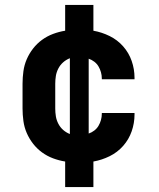

<svg xmlns="http://www.w3.org/2000/svg" viewBox="-20 -648 640 775"><path d="M243 107V4Q218 0 194 -9Q170 -18 149.5 -33Q129 -48 113.5 -68Q98 -88 88 -111Q78 -134 74.5 -159.5Q71 -185 71 -210V-310Q71 -335 74.5 -360.5Q78 -386 88 -409Q98 -432 113.5 -452Q129 -472 149.5 -487Q170 -502 194 -511Q218 -520 243 -524V-628H357V-524Q391 -518 422.5 -502.5Q454 -487 477 -461Q500 -435 511.5 -402Q523 -369 523 -334V-328H391V-331Q391 -344 387.5 -356.5Q384 -369 377.5 -380Q371 -391 360.5 -399Q350 -407 338 -411V-109Q350 -113 360.5 -121Q371 -129 377.5 -140Q384 -151 387.5 -163.5Q391 -176 391 -189V-192H523V-186Q523 -151 511.5 -118Q500 -85 477 -59Q454 -33 422.5 -17.5Q391 -2 357 4V107ZM262 -107V-413Q247 -407 235 -396.5Q223 -386 215.5 -371.5Q208 -357 205.5 -341.5Q203 -326 203 -310V-210Q203 -194 205.5 -178.5Q208 -163 215.5 -148.5Q223 -134 235 -123.5Q247 -113 262 -107Z"/></svg>

Font: Iosevka Extrabold Extended
Style: Regular
Weight: 800
Width: 7
Monospace: yes
Designer: Belleve Invis
Foundry: Belleve Invis
Version: Version 32.5.0; ttfautohint (v1.8.4)